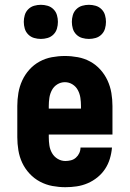

<svg xmlns="http://www.w3.org/2000/svg" viewBox="-20 -771 540 799"><path d="M252 8Q225 8 198 3Q171 -2 146.5 -15Q122 -28 103 -48.5Q84 -69 72.5 -93.5Q61 -118 56.5 -145.5Q52 -173 52 -200V-330Q52 -357 56.5 -384Q61 -411 72.5 -436Q84 -461 102.5 -481.5Q121 -502 145 -515Q169 -528 196 -533Q223 -538 250 -538Q277 -538 304 -533Q331 -528 355 -515Q379 -502 397.5 -481.5Q416 -461 427.5 -436Q439 -411 443.5 -384Q448 -357 448 -330V-211H183V-200Q183 -183 185.5 -166Q188 -149 196.5 -134Q205 -119 220 -110Q235 -101 252 -101Q264 -101 275.5 -104Q287 -107 296 -115Q305 -123 310 -134Q315 -145 315 -157H446Q444 -133 437 -110Q430 -87 417 -67.5Q404 -48 385.5 -33Q367 -18 345 -8.5Q323 1 299.5 4.5Q276 8 252 8ZM317 -319V-330Q317 -347 314.5 -364Q312 -381 304 -396Q296 -411 281.5 -420Q267 -429 250 -429Q233 -429 218.5 -420Q204 -411 196 -396Q188 -381 185.5 -364Q183 -347 183 -330V-319ZM350 -609Q336 -609 322 -613Q308 -617 297.5 -627.5Q287 -638 283 -652Q279 -666 279 -680Q279 -694 283 -708Q287 -722 297.5 -732.5Q308 -743 322 -747Q336 -751 350 -751Q364 -751 378 -747Q392 -743 402.5 -732.5Q413 -722 417 -708Q421 -694 421 -680Q421 -666 417 -652Q413 -638 402.5 -627.5Q392 -617 378 -613Q364 -609 350 -609ZM150 -609Q136 -609 122 -613Q108 -617 97.5 -627.5Q87 -638 83 -652Q79 -666 79 -680Q79 -694 83 -708Q87 -722 97.5 -732.5Q108 -743 122 -747Q136 -751 150 -751Q164 -751 178 -747Q192 -743 202.5 -732.5Q213 -722 217 -708Q221 -694 221 -680Q221 -666 217 -652Q213 -638 202.5 -627.5Q192 -617 178 -613Q164 -609 150 -609Z"/></svg>

Font: Iosevka Slab Heavy
Style: Regular
Weight: 900
Monospace: yes
Designer: Belleve Invis
Foundry: Belleve Invis
Version: Version 11.1.0; ttfautohint (v1.8.3)